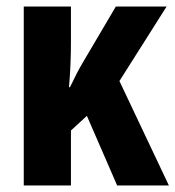

<svg xmlns="http://www.w3.org/2000/svg" viewBox="-20 -570 539 590"><path d="M492 -550 347 -321 499 0H340L247 -214L198 -169V0H53V-550H198V-442Q198 -406 196.5 -371Q195 -336 192 -302H195Q205 -323 215 -342.5Q225 -362 234 -377L336 -550Z"/></svg>

Font: Noto Sans ExtraCondensed ExtraBold
Style: Regular
Weight: 800
Width: 2
Designer: Monotype Design Team
Foundry: Monotype Imaging Inc.
Version: Version 2.013; ttfautohint (v1.8.4.7-5d5b)